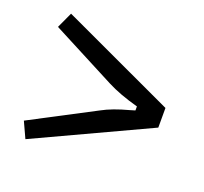

<svg xmlns="http://www.w3.org/2000/svg" viewBox="-93 -696 762 716"><g transform="rotate(20 287.5 -338.0)"><path d="M45 -152 299 -285Q339 -307 403 -324L423 -330V-346Q349 -366 299 -392L45 -524L74 -587L525 -377V-299L74 -89Z"/></g></svg>

Font: Voces
Style: Regular
Weight: 400
Designer: Ana Paula Megda, Pablo Ugerman
Foundry: Ana Paula Megda, Pablo Ugerman
Version: Version 1.003